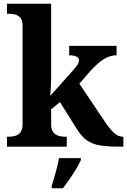

<svg xmlns="http://www.w3.org/2000/svg" viewBox="-20 -780 677 1021"><path d="M17 0V-53H29Q44 -53 60.5 -57.5Q77 -62 88.5 -76Q100 -90 100 -118V-646Q100 -673 88 -686Q76 -699 59.5 -703Q43 -707 29 -707H17V-760H252V-377Q252 -364 251.5 -347.5Q251 -331 250 -314.5Q249 -298 248.5 -286Q248 -274 247 -270L373 -411Q384 -424 390 -432.5Q396 -441 398 -448Q400 -455 400 -459Q400 -472 386.5 -479Q373 -486 348 -486V-536H600V-486Q583 -486 566 -481Q549 -476 532 -465.5Q515 -455 497 -439Q479 -423 459 -401L402 -335L535 -137Q562 -96 585 -74.5Q608 -53 633 -53H636V0H622Q568 0 531 -4Q494 -8 468.5 -19Q443 -30 423 -50Q403 -70 383 -103L299 -237L252 -199V-118Q252 -90 264 -76Q276 -62 292.5 -57.5Q309 -53 323 -53H335V0ZM255 208Q261 188 269 162Q277 136 283.5 109.5Q290 83 294 61H410V71Q401 92 385 118.5Q369 145 350 172Q331 199 315 221H255Z"/></svg>

Font: Noto Serif Hebrew
Style: Bold
Weight: 700
Version: Version 2.003